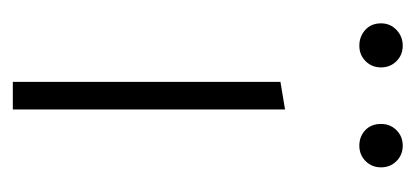

<svg xmlns="http://www.w3.org/2000/svg" viewBox="-190 -442 633 292"><g transform="rotate(90 126.0 -296.5)"><path d="M105 0V-407L147 -414V0ZM50 -527Q36 -527 26 -536Q16 -545 16 -560Q16 -574 26 -583.5Q36 -593 50 -593Q64 -593 73.5 -583.5Q83 -574 83 -560Q83 -546 73.5 -536.5Q64 -527 50 -527ZM202 -527Q188 -527 178.5 -536Q169 -545 169 -560Q169 -574 178.5 -583.5Q188 -593 202 -593Q216 -593 225.5 -583.5Q235 -574 235 -560Q235 -546 225.5 -536.5Q216 -527 202 -527Z"/></g></svg>

Font: Ysabeau Infant ExtraLight
Style: Regular
Weight: 250
Designer: Christian Thalmann (Catharsis Fonts)
Version: Version 2.001;gftools[0.9.30]; featfreeze: ss01,ss02,lnum